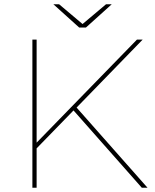

<svg xmlns="http://www.w3.org/2000/svg" viewBox="-20 -887 733 907"><path d="M149 -182V-209L627 -700H654L340 -377L328 -366ZM133 0V-700H153V0ZM650 0 317 -377 332 -390 677 0ZM354 -757 232 -867H259L373 -771H367L481 -867H508L386 -757Z"/></svg>

Font: Montserrat Alternates Thin
Style: Regular
Weight: 100
Designer: Julieta Ulanovsky
Foundry: Julieta Ulanovsky
Version: Version 9.000